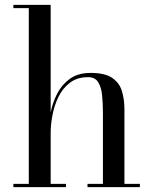

<svg xmlns="http://www.w3.org/2000/svg" viewBox="-20 -770 630 790"><path d="M35 -13.5H98.5V-736.5H35V-750H188.5V-308Q196.5 -348 215.5 -385Q234.5 -422 267.8 -446Q301 -470 353 -470Q410.5 -470 440.5 -450.2Q470.5 -430.5 481.2 -396.5Q492 -362.5 492 -319V-13.5H555.5V0H340V-13.5H403.5V-305.5Q403.5 -347.5 399.8 -380.8Q396 -414 383 -433.2Q370 -452.5 342.5 -452.5Q297.5 -452.5 267.5 -429.5Q237.5 -406.5 220.2 -370.8Q203 -335 195.8 -295.8Q188.5 -256.5 188.5 -224V-13.5H251.5V0H35Z"/></svg>

Font: Bodoni* 16
Style: Regular
Weight: 400
Version: Version 2.2